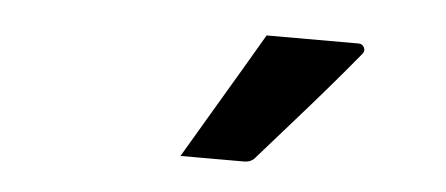

<svg xmlns="http://www.w3.org/2000/svg" viewBox="-29 -861 657 283"><g transform="rotate(5 300.0 -720.0)"><path d="M356 -814H492Q498 -814 500.5 -808.5Q503 -803 498 -798Q474 -769 452.5 -744Q431 -719 408 -693Q385 -667 356 -634Q350 -626 339 -626H245Q272 -672 300 -719Q328 -766 356 -814Z"/></g></svg>

Font: Recursive Sn Lnr St SmB
Style: Regular
Weight: 600
Version: Version 1.079;hotconv 1.0.112;makeotfexe 2.5.65598; ttfautoh